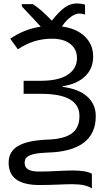

<svg xmlns="http://www.w3.org/2000/svg" viewBox="-20 -873 627 1107"><path d="M122.1 65.9Q122.1 91.8 142.6 104Q163.1 116.2 206.1 116.2Q252.9 116.2 311.5 112.8Q370.1 109.9 401.9 109.9Q476.6 109.9 509.8 128.9V213.9Q475.6 189 397 189Q364.7 189 312 191.4Q258.8 193.8 208 193.8Q119.1 193.8 74.5 162.1Q29.8 130.4 29.8 64.9Q29.8 1 83.5 -31Q137.2 -63 251 -67.9Q347.2 -70.8 392.6 -102.8Q438 -134.8 438 -204.1Q438 -332 217.8 -332H116.2V-407.2H213.9Q318.8 -407.2 371.3 -442.6Q423.8 -478 423.8 -538.1Q423.8 -589.8 385 -619.9Q346.2 -649.9 279.8 -649.9Q226.6 -649.9 179 -635.3Q131.3 -620.6 83 -588.9L39.1 -649.9Q120.6 -705.6 214.8 -719.2Q189.9 -747.6 106 -835.9V-849.1H169.9Q214.8 -820.3 278.8 -753.9Q324.2 -811 356.2 -832Q388.2 -853 419.9 -853Q446.8 -853 470.2 -846.2V-789.1Q455.1 -794.9 436 -794.9Q414.6 -794.9 387.5 -774.9Q360.4 -754.9 336.9 -720.2Q421.4 -709 469.2 -662.6Q517.1 -616.2 517.1 -546.9Q517.1 -477.5 470.5 -432.9Q423.8 -388.2 341.8 -376V-372.1Q433.1 -360.4 482.7 -316.4Q532.2 -272.5 532.2 -203.1Q532.2 -102.1 461.7 -49.3Q391.1 3.4 252.9 6.8Q206.1 8.3 177.2 14.9Q148.4 21.5 135.3 32.7Q122.1 43.9 122.1 65.9Z"/></svg>

Font: Noto Sans Southeast Asian
Style: Regular
Weight: 400
Designer: Monotype Design Team
Foundry: Monotype Imaging Inc.
Version: Version 1.06 uh; ttfautohint (v1.4.1)